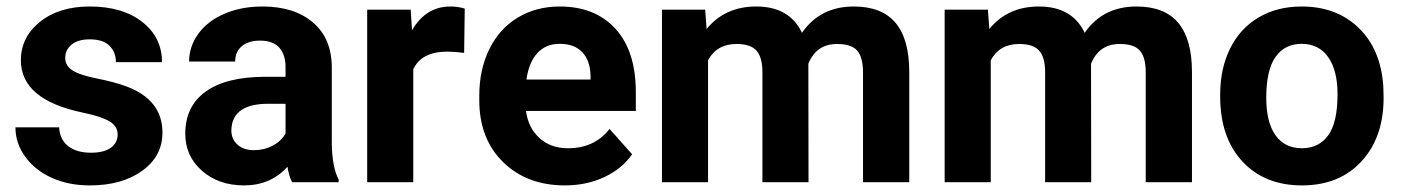

<svg xmlns="http://www.w3.org/2000/svg" viewBox="-20 -558 4290 588"><path d="M340.3 -146Q340.3 -171.9 314.7 -186.8Q289.1 -201.7 232.4 -213.4Q43.9 -252.9 43.9 -373.5Q43.9 -443.8 102.3 -491Q160.6 -538.1 254.9 -538.1Q355.5 -538.1 415.8 -490.7Q476.1 -443.4 476.1 -367.7H335Q335 -397.9 315.4 -417.7Q295.9 -437.5 254.4 -437.5Q218.8 -437.5 199.2 -421.4Q179.7 -405.3 179.7 -380.4Q179.7 -356.9 201.9 -342.5Q224.1 -328.1 276.9 -317.6Q329.6 -307.1 365.7 -293.9Q477.5 -252.9 477.5 -151.9Q477.5 -79.6 415.5 -34.9Q353.5 9.8 255.4 9.8Q189 9.8 137.5 -13.9Q85.9 -37.6 56.6 -78.9Q27.3 -120.1 27.3 -168H161.1Q163.1 -130.4 189 -110.4Q214.8 -90.3 258.3 -90.3Q298.8 -90.3 319.6 -105.7Q340.3 -121.1 340.3 -146Z M874.5 0Q864.7 -19 860.4 -47.4Q809.1 9.8 727.1 9.8Q649.4 9.8 598.4 -35.2Q547.4 -80.1 547.4 -148.4Q547.4 -232.4 609.6 -277.3Q671.9 -322.3 789.6 -322.8H854.5V-353Q854.5 -389.6 835.7 -411.6Q816.9 -433.6 776.4 -433.6Q740.7 -433.6 720.5 -416.5Q700.2 -399.4 700.2 -369.6H559.1Q559.1 -415.5 587.4 -454.6Q615.7 -493.7 667.5 -515.9Q719.2 -538.1 783.7 -538.1Q881.3 -538.1 938.7 -489Q996.1 -439.9 996.1 -351.1V-122.1Q996.6 -46.9 1017.1 -8.3V0ZM757.8 -98.1Q789.1 -98.1 815.4 -112.1Q841.8 -126 854.5 -149.4V-240.2H801.8Q695.8 -240.2 689 -167L688.5 -158.7Q688.5 -132.3 707 -115.2Q725.6 -98.1 757.8 -98.1Z M1401.4 -396Q1372.6 -399.9 1350.6 -399.9Q1270.5 -399.9 1245.6 -345.7V0H1104.5V-528.3H1237.8L1241.7 -465.3Q1284.2 -538.1 1359.4 -538.1Q1382.8 -538.1 1403.3 -531.7Z M1710 9.8Q1593.8 9.8 1520.8 -61.5Q1447.8 -132.8 1447.8 -251.5V-265.1Q1447.8 -344.7 1478.5 -407.5Q1509.3 -470.2 1565.7 -504.2Q1622.1 -538.1 1694.3 -538.1Q1802.7 -538.1 1865 -469.7Q1927.2 -401.4 1927.2 -275.9V-218.3H1590.8Q1597.7 -166.5 1632.1 -135.3Q1666.5 -104 1719.2 -104Q1800.8 -104 1846.7 -163.1L1916 -85.4Q1884.3 -40.5 1830.1 -15.4Q1775.9 9.8 1710 9.8ZM1693.8 -423.8Q1651.9 -423.8 1625.7 -395.5Q1599.6 -367.2 1592.3 -314.5H1788.6V-325.7Q1787.6 -372.6 1763.2 -398.2Q1738.8 -423.8 1693.8 -423.8Z M2139.6 -528.3 2144 -469.2Q2200.2 -538.1 2295.9 -538.1Q2397.9 -538.1 2436 -457.5Q2491.7 -538.1 2594.7 -538.1Q2680.7 -538.1 2722.7 -488Q2764.6 -438 2764.6 -337.4V0H2623V-336.9Q2623 -381.8 2605.5 -402.6Q2587.9 -423.3 2543.5 -423.3Q2480 -423.3 2455.6 -362.8L2456.1 0H2314.9V-336.4Q2314.9 -382.3 2296.9 -402.8Q2278.8 -423.3 2235.4 -423.3Q2175.3 -423.3 2148.4 -373.5V0H2007.3V-528.3Z M3005.4 -528.3 3009.8 -469.2Q3065.9 -538.1 3161.6 -538.1Q3263.7 -538.1 3301.8 -457.5Q3357.4 -538.1 3460.4 -538.1Q3546.4 -538.1 3588.4 -488Q3630.4 -438 3630.4 -337.4V0H3488.8V-336.9Q3488.8 -381.8 3471.2 -402.6Q3453.6 -423.3 3409.2 -423.3Q3345.7 -423.3 3321.3 -362.8L3321.8 0H3180.7V-336.4Q3180.7 -382.3 3162.6 -402.8Q3144.5 -423.3 3101.1 -423.3Q3041 -423.3 3014.2 -373.5V0H2873V-528.3Z M3716.8 -269Q3716.8 -347.7 3747.1 -409.2Q3777.3 -470.7 3834.2 -504.4Q3891.1 -538.1 3966.3 -538.1Q4073.2 -538.1 4140.9 -472.7Q4208.5 -407.2 4216.3 -294.9L4217.3 -258.8Q4217.3 -137.2 4149.4 -63.7Q4081.5 9.8 3967.3 9.8Q3853 9.8 3784.9 -63.5Q3716.8 -136.7 3716.8 -262.7ZM3857.9 -258.8Q3857.9 -183.6 3886.2 -143.8Q3914.6 -104 3967.3 -104Q4018.6 -104 4047.4 -143.3Q4076.2 -182.6 4076.2 -269Q4076.2 -342.8 4047.4 -383.3Q4018.6 -423.8 3966.3 -423.8Q3914.6 -423.8 3886.2 -383.5Q3857.9 -343.3 3857.9 -258.8Z"/></svg>

Font: Roboto
Style: Bold
Weight: 700
Designer: Google
Version: Version 2.134; 2016; ttfautohint (v1.6)